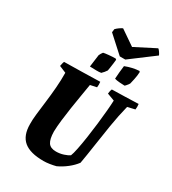

<svg xmlns="http://www.w3.org/2000/svg" viewBox="-250 -1190 1189 1330"><g transform="rotate(30 345.0 -525.0)"><path d="M315 12Q208 12 157.5 -30Q107 -72 107 -163Q106 -195 111.5 -244Q117 -293 124.5 -352Q132 -411 137 -473.5Q142 -536 141 -593L86 -616Q88 -626 90 -635.5Q92 -645 96 -654Q168 -655 239 -656.5Q310 -658 382 -660Q385 -638 382 -616L331 -605Q324 -562 315 -509Q306 -456 297.5 -400.5Q289 -345 283 -293.5Q277 -242 276 -201Q277 -141 295 -114.5Q313 -88 357 -88Q388 -88 417 -97.5Q446 -107 461 -118Q469 -137 478 -181.5Q487 -226 495.5 -283Q504 -340 511 -400Q518 -460 522.5 -511.5Q527 -563 528 -594L469 -616Q470 -626 472 -635.5Q474 -645 478 -654Q530 -655 583 -656.5Q636 -658 689 -660Q692 -638 689 -616L630 -602Q609 -518 594.5 -429Q580 -340 568 -257Q556 -174 544 -106Q521 -75 486 -47.5Q451 -20 412 -2Q389 4 362.5 8Q336 12 315 12ZM460 -730Q461 -756 464 -784Q467 -812 470 -836Q526 -858 580 -861L585 -855Q584 -825 577 -793.5Q570 -762 568 -754Q567 -751 561 -743Q555 -735 548.5 -728Q542 -721 540 -721Q528 -721 501.5 -723Q475 -725 460 -730ZM267 -716 280 -814Q287 -830 298 -844Q309 -847 340 -850Q371 -853 394 -853L401 -847Q400 -836 397.5 -816Q395 -796 392 -777.5Q389 -759 388 -754Q384 -747 374 -735Q364 -723 357 -717Q342 -714 318 -714.5Q294 -715 267 -716ZM411 -880 281 -998 284 -1024Q294 -1035 309 -1045.5Q324 -1056 334 -1060L452 -979L614 -1062Q621 -1058 631 -1043Q641 -1028 643 -1021L455 -880Z"/></g></svg>

Font: Albura ExtraBold
Style: Italic
Weight: 758
Italic angle: -7°
Designer: Mercedes Jáuregui
Foundry: Omnibus-Type Team
Version: Version 1.000; ttfautohint (v1.8.3)